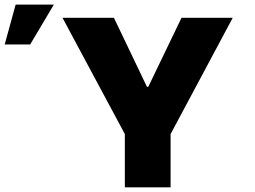

<svg xmlns="http://www.w3.org/2000/svg" viewBox="-29 -804 1094 824"><path d="M239.3 -727.5H460L601.6 -431.6H607.4L750 -727.5H969.7L703.1 -228.5V0H506.8V-228.5ZM-8.8 -613.3 38.1 -784.2H202.1L100.6 -613.3Z"/></svg>

Font: Inter Tight Black
Style: Regular
Weight: 900
Designer: Rasmus Andersson
Foundry: rsms
Version: Version 3.004; ttfautohint (v1.8.4.7-5d5b)